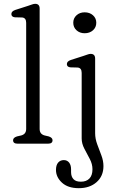

<svg xmlns="http://www.w3.org/2000/svg" viewBox="-20 -752 617 1005"><path d="M187.5 -707V-77Q187.5 -50 213.5 -43L235 -38Q255 -31.5 255 -18Q255 0 232 0H71.5Q48.5 0 48.5 -18Q48.5 -31.5 69 -38L91 -43Q117 -50 117 -77V-632.5Q117 -658.5 96 -660.5L57 -661.5Q39.5 -664 39.5 -678.5Q39.5 -693 60 -700L125.5 -721Q136.5 -724.5 146.5 -728.2Q156.5 -732 164 -732Q187.5 -732 187.5 -707ZM423 -578Q397.5 -578 380.5 -593.5Q363.5 -609 363.5 -633Q363.5 -656.5 380.5 -672Q397.5 -687.5 423 -687.5Q449.5 -687.5 466.8 -672Q484 -656.5 484 -633Q484 -609 466.8 -593.5Q449.5 -578 423 -578ZM478 -54.5Q478 -26 488.8 3Q499.5 32 510.5 60.8Q521.5 89.5 521.5 117.5Q521.5 169.5 485.8 201.2Q450 233 392.5 233Q335.5 233 304.2 204Q273 175 273 137.5Q273 112.5 284.2 99.2Q295.5 86 314 86Q331.5 86 341.8 99Q352 112 352 134.5V149Q352 172.5 364.8 186Q377.5 199.5 404 199Q432 199 448 182.5Q464 166 464 134Q464 106.5 449.8 79.8Q435.5 53 421.5 26.2Q407.5 -0.5 407.5 -27.5V-370.5Q407.5 -396.5 386.5 -398.5L347.5 -399.5Q330 -402 330 -416.5Q330 -431 350.5 -438L416 -459Q427 -462.5 437 -466.2Q447 -470 454.5 -470Q478 -470 478 -445Z"/></svg>

Font: Fraunces 9pt S100 Light
Style: Regular
Weight: 300
Version: Version 1.000; ttfautohint (v1.8.3)